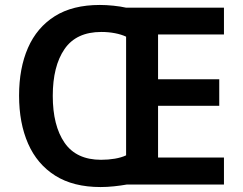

<svg xmlns="http://www.w3.org/2000/svg" viewBox="-20 -745 979 775"><path d="M383 -725Q409 -725 438 -722Q467 -719 489 -714H884V-606H618V-425H865V-318H618V-109H884V0H491Q469 4 440.5 7Q412 10 386 10Q276 10 203 -36Q130 -82 93.5 -165Q57 -248 57 -359Q57 -470 93 -552Q129 -634 201 -679.5Q273 -725 383 -725ZM389 -616Q288 -616 240.5 -547Q193 -478 193 -358Q193 -238 240.5 -169Q288 -100 388 -100Q417 -100 443.5 -104.5Q470 -109 489 -118V-597Q470 -606 444 -611Q418 -616 389 -616Z"/></svg>

Font: Noto Sans Lao UI SemBd
Style: Regular
Weight: 600
Designer: Monotype Design Team
Foundry: Monotype Imaging Inc.
Version: Version 2.000; ttfautohint (v1.8.4.7-5d5b)